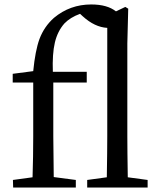

<svg xmlns="http://www.w3.org/2000/svg" viewBox="-20 -841 709 861"><path d="M39 0 38 -34 126 -46Q129 -139 129 -230V-471H37V-510L129 -522Q138 -614 157 -666Q178 -722 222 -761Q294 -821 389 -821Q461 -821 500 -790L542 -810L555 -802L551 -646V-230Q551 -166 553 -46L642 -34V0H371V-34L459 -46Q461 -166 461 -230V-716Q405 -719 351 -768L339 -779Q295 -763 269 -736Q238 -701 226 -650Q214 -599 217 -519H369V-471H219V-230Q219 -169 221 -47L320 -34V0Z"/></svg>

Font: GenRyuMin TW M
Style: Regular
Weight: 500
Version: Version 1.501;PS 1;hotconv 16.6.51;makeotf.lib2.5.65220